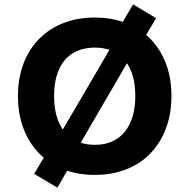

<svg xmlns="http://www.w3.org/2000/svg" viewBox="-20 -797 875 887"><path d="M418 11Q338 11 273 -14.5Q208 -40 161 -88Q114 -136 88.5 -203Q63 -270 63 -353Q63 -436 88.5 -503Q114 -570 161 -617.5Q208 -665 273 -690.5Q338 -716 418 -716Q497 -716 562.5 -690.5Q628 -665 674.5 -617.5Q721 -570 746.5 -503.5Q772 -437 772 -354Q772 -271 746.5 -203.5Q721 -136 674.5 -88Q628 -40 562.5 -14.5Q497 11 418 11ZM418 -128Q477 -128 518.5 -154.5Q560 -181 582.5 -231.5Q605 -282 605 -353Q605 -425 583 -475Q561 -525 519 -551Q477 -577 418 -577Q359 -577 316.5 -551Q274 -525 252 -475Q230 -425 230 -353Q230 -282 252 -231.5Q274 -181 316.5 -154.5Q359 -128 418 -128ZM245 70 138 6 210 -116 263 -186 498 -588 523 -655 595 -777 701 -713 629 -591 576 -521 342 -119 316 -52Z"/></svg>

Font: Nunito Sans 8pt ExtraBold
Style: Regular
Weight: 800
Version: Version 3.101;gftools[0.9.27]